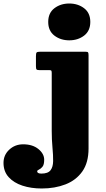

<svg xmlns="http://www.w3.org/2000/svg" viewBox="-185 -815 605 1095"><path d="M90 -690Q90 -741 125.2 -768Q160.5 -795 210 -795Q259.5 -795 294.8 -768Q330 -741 330 -690Q330 -639 294.8 -612Q259.5 -585 210 -585Q160.5 -585 125.2 -612Q90 -639 90 -690ZM98 -415H41Q27 -415 23.5 -419Q20 -423 20 -437.5V-494.5Q20 -512 24.2 -516Q28.5 -520 45 -520H302Q314.5 -520 317.2 -516.2Q320 -512.5 320 -499.5V32Q320 112.5 284.5 162.8Q249 213 188.5 236.5Q128 260 53 260Q-7.5 260 -57 243.8Q-106.5 227.5 -135.8 195Q-165 162.5 -165 114Q-165 69 -132.2 38.5Q-99.5 8 -53 8Q1 8 34 35Q67 62 67 96Q67 124.5 57 136.2Q47 148 37 152.2Q27 156.5 27 162Q27 175 51 175Q88.5 175 103 156.2Q117.5 137.5 118 104Q118.5 70.5 114.2 26Q110 -18.5 110 -70V-398.5Q110 -407 108.2 -411Q106.5 -415 98 -415Z"/></svg>

Font: Besley* Fatface
Style: Regular
Weight: 900
Designer: Owen Earl
Foundry: indestructible type*
Version: Version 3.000; ttfautohint (v1.8.3)